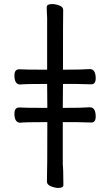

<svg xmlns="http://www.w3.org/2000/svg" viewBox="-20 -806 540 945"><path d="M267 119Q251 119 231 111Q211 103 211 88Q213 29 213 -205Q96 -205 80 -202Q51 -202 51 -247Q51 -277 75 -277Q101 -275 213 -275L212 -393Q96 -393 80 -390Q51 -390 51 -435Q51 -465 75 -465Q101 -463 212 -463V-719Q210 -751 210 -771Q210 -786 236 -786Q253 -786 272 -779Q291 -772 291 -757Q290 -720 290 -463Q388 -463 422 -466Q451 -466 451 -420Q451 -391 429 -391Q409 -391 391.5 -392Q374 -393 290 -393L289 -275Q388 -275 422 -278Q451 -278 451 -232Q451 -203 429 -203Q409 -203 391.5 -204Q374 -205 289 -205V3Q290 8 290 16.5Q290 25 291 33L292 105Q292 119 267 119Z"/></svg>

Font: LXGW WenKai Mono TC
Style: Bold
Weight: 700
Designer: LXGW / Fontworks Inc.
Foundry: LXGW / Fontworks Inc.
Version: Version 1.330